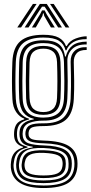

<svg xmlns="http://www.w3.org/2000/svg" viewBox="-20 -785 463 978"><path d="M201.8 172.8Q44.5 172.8 35.2 68.2Q34.5 60.5 35 52.9Q35.5 45.2 36.5 37.2Q42.5 -18 97.5 -33.5V-37.2Q56 -49.5 52 -89.8Q51 -100 52 -113.2Q53.8 -137.2 64.6 -153.1Q75.5 -169 103.5 -177V-180.8Q80 -189 62.6 -214Q45.2 -239 43.2 -280.2Q40.8 -325 40.9 -371.2Q41 -417.5 43 -469.2Q46.2 -543.2 84.1 -575.5Q122 -607.8 201 -607.8Q253 -607.8 279.5 -593.1Q306 -578.5 316 -550.5H319.8Q334.8 -577.8 366.2 -589.1Q397.8 -600.5 421.5 -600V-585.5Q378.8 -586 353 -570Q327.2 -554 318.2 -528.5H314Q305.8 -561 280 -577.4Q254.2 -593.8 201 -593.8Q131.5 -593.8 97.5 -564.9Q63.5 -536 60.5 -469.5Q58.5 -416 58.4 -372.5Q58.2 -329 60.5 -281.5Q63 -236.2 81.1 -212.1Q99.2 -188 128 -180.2V-176.5Q95.8 -168.5 82.2 -153.9Q68.8 -139.2 66.8 -113.5Q65.8 -102.2 67 -89.5Q68.8 -68 79.9 -56.9Q91 -45.8 120 -37.5V-33.5Q86 -25.5 70.6 -9Q55.2 7.5 51.2 37.2Q50 45.5 49.2 51.9Q48.5 58.2 49.5 68Q54.2 115.2 89.8 137.6Q125.2 160 201.8 160Q280.5 160 316.9 137.4Q353.2 114.8 358.5 64.5Q360.2 48.8 358.2 32Q352.8 -12 317 -32.2Q281.2 -52.5 204.8 -55Q155 -56.5 135.1 -64.4Q115.2 -72.2 111.2 -89.2Q107.8 -102.2 110 -113.8Q114.2 -139.2 134.4 -148.2Q154.5 -157.2 201.2 -156.8Q273.2 -156.2 304.8 -187.6Q336.2 -219 339.8 -282Q341.2 -315.5 341.6 -343.1Q342 -370.8 341.4 -400.4Q340.8 -430 339.8 -470Q338.8 -504.2 359.6 -525.1Q380.5 -546 421.5 -544.8V-530.5Q386.2 -531.2 370.5 -513.6Q354.8 -496 355.8 -467.5Q357 -418 357.8 -375.6Q358.5 -333.2 356 -281.2Q352 -207.2 315.4 -175Q278.8 -142.8 201 -142.8Q161.5 -142.8 144.9 -136.6Q128.2 -130.5 125.8 -111Q125.5 -109.5 125.4 -103.5Q125.2 -97.5 126.2 -94.2Q129.8 -80 146.1 -75Q162.5 -70 205 -68.8Q288.5 -66.5 329 -42.2Q369.5 -18 374 32.2Q375.5 49.2 374.2 64.8Q369.2 120.2 328.1 146.5Q287 172.8 201.8 172.8ZM201.8 147.8Q130.5 147.8 98.6 129.1Q66.8 110.5 62.8 68Q61.8 59.2 62.2 52.4Q62.8 45.5 63.8 37.2Q67.5 5.5 86.5 -11.2Q105.5 -28 146.5 -34V-37.8Q114.2 -42 98.8 -54Q83.2 -66 80 -89.5Q78.5 -99.8 79.5 -113.5Q82.8 -165.5 152 -176.8V-180Q118.2 -187.5 99.4 -211.8Q80.5 -236 78 -283Q76 -324.5 76.1 -370.2Q76.2 -416 78 -468.2Q80.5 -528 110.4 -553.9Q140.2 -579.8 201 -579.8Q253.5 -579.8 279.2 -560.4Q305 -541 311.2 -497H315Q325.2 -535 350.1 -553.8Q375 -572.5 421.5 -573V-558.5Q373.2 -559.8 347.4 -534.9Q321.5 -510 323.2 -470.2Q324.8 -421 324.9 -373.2Q325 -325.5 323 -283.5Q319.8 -223.8 290.4 -196.9Q261 -170 200.8 -170.5Q158.8 -170.8 129.5 -158.9Q100.2 -147 96.2 -116.5Q94 -102.2 96.2 -90.2Q100.5 -63.2 126.9 -54.5Q153.2 -45.8 204.5 -44.2Q271.8 -42.2 305.9 -24.5Q340 -6.8 344.8 31.8Q346.8 49 345 64.8Q340.5 110.5 304.8 129.1Q269 147.8 201.8 147.8ZM201 -186Q251.5 -186 277.4 -208.8Q303.2 -231.5 305.8 -283.5Q308 -328.8 307.8 -372.8Q307.5 -416.8 305.8 -469Q303.8 -521.5 277.5 -543.5Q251.2 -565.5 201 -565.5Q146.2 -565.5 121.8 -541.5Q97.2 -517.5 95.5 -467.8Q94 -415 93.9 -372.9Q93.8 -330.8 95.5 -281.8Q97.8 -232 123.9 -209Q150 -186 201 -186ZM201 -200Q157 -200 135.9 -220.4Q114.8 -240.8 113 -284Q111.5 -328.2 111.5 -372.2Q111.5 -416.2 113 -466.8Q114.5 -512 136.1 -531.6Q157.8 -551.2 201 -551.2Q243.5 -551.2 264.9 -531.9Q286.2 -512.5 288 -468.8Q290 -416 290.1 -372.4Q290.2 -328.8 288.2 -284.5Q286 -240 264.4 -220Q242.8 -200 201 -200ZM201 -214.2Q233 -214.2 250.9 -230.9Q268.8 -247.5 270.5 -285.8Q274.2 -365.8 270.5 -468.2Q269 -506 250.9 -521.6Q232.8 -537.2 201 -537.2Q167.8 -537.2 149.8 -521Q131.8 -504.8 130.5 -466Q129 -419 128.8 -374.8Q128.5 -330.5 130.5 -284.8Q132.2 -247.5 149.8 -230.9Q167.2 -214.2 201 -214.2ZM201.8 134.2Q271 134.2 298.8 115.9Q326.5 97.5 328.8 66Q330.2 48.8 328 32Q324.5 2.8 296.4 -12.5Q268.2 -27.8 204.2 -31Q143 -34 114 -17.6Q85 -1.2 78.5 37.8Q77.2 45 76.6 52.1Q76 59.2 77.2 69Q81.2 104.2 111.1 119.2Q141 134.2 201.8 134.2ZM201.8 122Q145.5 122 119.9 109.4Q94.2 96.8 91 68.2Q89.8 60.5 90.2 53.4Q90.8 46.2 92.5 37.2Q97.8 2.5 124.6 -9.4Q151.5 -21.2 206 -19.5Q258.8 -17.8 284.4 -5.6Q310 6.5 313.8 32Q315.2 43 315.2 50Q315.2 57 314 65Q310.5 95.5 284.4 108.8Q258.2 122 201.8 122ZM201.8 108.8Q249 108.8 271.4 98.9Q293.8 89 297.5 64.8Q301 47 297 32Q294 13.8 272.9 5Q251.8 -3.8 204.5 -6.2Q156 -8.5 133.8 2.6Q111.5 13.8 107.5 37.2Q102.8 52.5 106.2 68.2Q109.2 89.2 131.4 99Q153.5 108.8 201.8 108.8ZM68 -645 147.8 -765H166.5L87.2 -645ZM105.5 -645 183.2 -765H218.2L295.8 -645H276.2L223.5 -727L207.2 -751.2H194.2L177.8 -726.8L125.2 -645ZM314.2 -645 234.8 -765H253.5L333.2 -645ZM142.5 -645 184.5 -713.2 194.2 -732.2H207.5L217.2 -713.2L259.2 -645H239.5L205.5 -703.5L202.2 -717H199.2L195.8 -703.5L162.2 -645Z"/></svg>

Font: Big Shoulders Inline Text Medium
Style: Regular
Weight: 500
Designer: Patric King
Foundry: XO Type Co
Version: Version 1.000